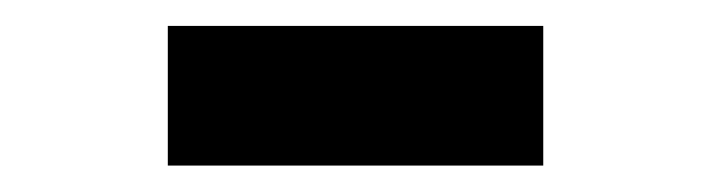

<svg xmlns="http://www.w3.org/2000/svg" viewBox="-20 -619 540 146"><path d="M107.6 -493.1V-599.3H393.1V-493.1Z"/></svg>

Font: Afacad Flux ExtraBold
Style: Regular
Weight: 800
Designer: Kristian Moeller
Foundry: Dicotype
Version: Version 1.100